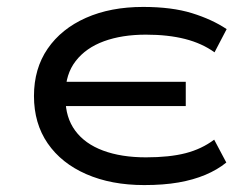

<svg xmlns="http://www.w3.org/2000/svg" viewBox="-20 -525 718 554"><path d="M396 9Q301 9 229 -22.5Q157 -54 117.5 -111.5Q78 -169 78 -248Q78 -327 117.5 -384.5Q157 -442 228 -473.5Q299 -505 393 -505Q476 -505 534 -487Q592 -469 634 -441L599 -374Q563 -400 514 -412.5Q465 -425 401 -425Q332 -425 280 -406Q228 -387 198.5 -349Q169 -311 169 -255L152 -289H516V-219H152L169 -241Q169 -186 197 -148Q225 -110 277.5 -90.5Q330 -71 401 -71Q469 -71 515.5 -83Q562 -95 598 -122L633 -56Q607 -35 572.5 -20.5Q538 -6 495 1.5Q452 9 396 9Z"/></svg>

Font: Nunito Sans 7pt Expanded
Style: Regular
Weight: 400
Width: 7
Designer: Vernon Adams
Foundry: Vernon Adams
Version: Version 3.101;gftools[0.9.27]